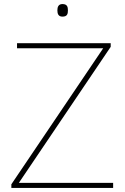

<svg xmlns="http://www.w3.org/2000/svg" viewBox="-20 -1020 618 947"><path d="M288 -1000C268 -1000 263 -985 263 -969C263 -952 268 -938 288 -938C312 -938 315 -952 315 -969C315 -985 312 -1000 288 -1000ZM538 -93V-118H73L526 -789V-807H64V-782H489L36 -111V-93Z"/></svg>

Font: Noto Sans Telugu UI Thin
Style: Regular
Weight: 100
Designer: Jelle Bosma - Monotype Design Team
Foundry: Monotype Imaging Inc.
Version: Version 2.005